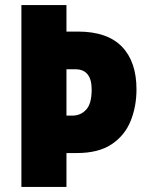

<svg xmlns="http://www.w3.org/2000/svg" viewBox="-20 -734 578 754"><path d="M516 -383Q516 -316 493 -259Q470 -202 418.5 -167.5Q367 -133 282 -133H241V0H64V-714H241V-610H286Q401 -610 458.5 -551Q516 -492 516 -383ZM264 -280Q297 -280 318.5 -303.5Q340 -327 340 -382Q340 -462 276 -462H241V-280Z"/></svg>

Font: Noto Sans Ethiopic Condensed Black
Style: Regular
Weight: 900
Width: 3
Designer: Monotype Design Team
Foundry: Monotype Imaging Inc.
Version: Version 2.102; ttfautohint (v1.8.4.7-5d5b)